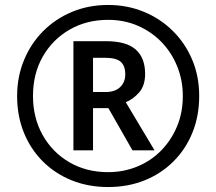

<svg xmlns="http://www.w3.org/2000/svg" viewBox="-20 -744 872 774"><path d="M416 10Q336 10 269 -17Q202 -44 152.5 -93.5Q103 -143 76 -210Q49 -277 49 -357Q49 -434 76.5 -501Q104 -568 153.5 -618Q203 -668 270 -696Q337 -724 416 -724Q492 -724 558.5 -697Q625 -670 675.5 -620.5Q726 -571 754.5 -504Q783 -437 783 -357Q783 -277 756 -210Q729 -143 679.5 -93.5Q630 -44 563 -17Q496 10 416 10ZM416 -50Q478 -50 533 -72.5Q588 -95 629 -136.5Q670 -178 693.5 -234Q717 -290 717 -357Q717 -420 694.5 -476Q672 -532 631.5 -574Q591 -616 536 -640Q481 -664 416 -664Q329 -664 260.5 -624.5Q192 -585 152.5 -516Q113 -447 113 -357Q113 -269 152 -199.5Q191 -130 259.5 -90Q328 -50 416 -50ZM276 -138V-578H407Q489 -578 527 -544.5Q565 -511 565 -446Q565 -399 541 -371.5Q517 -344 487 -332L603 -138H514L417 -308H355V-138ZM405 -373Q444 -373 464.5 -393Q485 -413 485 -444Q485 -479 466.5 -495Q448 -511 404 -511H355V-373Z"/></svg>

Font: Noto Sans Lisu SemiBold
Style: Regular
Weight: 600
Designer: Monotype Design Team. David Williams.
Foundry: Monotype Imaging Inc.
Version: Version 2.102; ttfautohint (v1.8.4.7-5d5b)